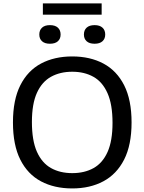

<svg xmlns="http://www.w3.org/2000/svg" viewBox="-20 -1074 830 1104"><path d="M395.5 9.5Q292.5 9.5 215.8 -31.2Q139 -72 96.8 -156Q54.5 -240 54.5 -370Q54.5 -500 97 -584Q139.5 -668 216.2 -708.8Q293 -749.5 395.5 -749.5Q498 -749.5 574.8 -708.5Q651.5 -667.5 694 -583.5Q736.5 -499.5 736.5 -370Q736.5 -240.5 693.8 -156.5Q651 -72.5 574.2 -31.5Q497.5 9.5 395.5 9.5ZM395.5 -78.5Q466 -78.5 518 -107.5Q570 -136.5 598.5 -200.2Q627 -264 627 -367.5Q627 -473.5 598.2 -538.2Q569.5 -603 517.5 -632.2Q465.5 -661.5 395.5 -661.5Q325.5 -661.5 273.2 -632.5Q221 -603.5 192.2 -540Q163.5 -476.5 163.5 -372.5Q163.5 -266 192.2 -201.5Q221 -137 273 -107.8Q325 -78.5 395.5 -78.5ZM524 -822.5Q494 -822.5 478.2 -836.8Q462.5 -851 462.5 -875.5Q462.5 -900.5 478.2 -915Q494 -929.5 524 -929.5Q553.5 -929.5 569.2 -915Q585 -900.5 585 -875.5Q585 -851 569.2 -836.8Q553.5 -822.5 524 -822.5ZM267 -822.5Q237.5 -822.5 221.8 -836.8Q206 -851 206 -875.5Q206 -900.5 221.8 -915Q237.5 -929.5 267 -929.5Q297 -929.5 312.8 -915Q328.5 -900.5 328.5 -875.5Q328.5 -851 312.8 -836.8Q297 -822.5 267 -822.5ZM226.5 -989.5V-1054.5H564.5V-989.5Z"/></svg>

Font: Encode Sans Semi Expanded Medium
Style: Regular
Weight: 500
Width: 6
Designer: Multiple Designers
Foundry: Impallari Type
Version: Version 3.000; ttfautohint (v1.8.3) -l 8 -r 50 -G 200 -x 14 